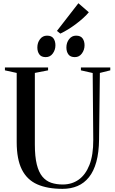

<svg xmlns="http://www.w3.org/2000/svg" viewBox="-20 -1161 713 1190"><path d="M367.5 9.5Q274 9.5 210.8 -18.5Q147.5 -46.5 115.5 -110.2Q83.5 -174 83.5 -280.5V-709L10.5 -725V-743H278V-725L196 -709V-265.5Q196 -190.5 208 -142Q220 -93.5 242.8 -66.2Q265.5 -39 297.5 -28.2Q329.5 -17.5 369 -17.5Q425.5 -17.5 468 -47.8Q510.5 -78 534.5 -139.2Q558.5 -200.5 558 -294L554.5 -708.5L481.5 -725V-743H663.5V-725L599 -709L594 -297Q593 -215.5 577 -157.5Q561 -99.5 531.2 -62.5Q501.5 -25.5 460.2 -8Q419 9.5 367.5 9.5ZM263 -807Q236 -807 223.8 -824Q211.5 -841 211.5 -867Q211.5 -896.5 228 -918.2Q244.5 -940 271 -940H272Q299.5 -940 311.5 -923Q323.5 -906 323.5 -880Q323.5 -852 307.2 -829.5Q291 -807 264 -807ZM443.5 -807Q416 -807 403.8 -824Q391.5 -841 391.5 -867Q391.5 -896.5 408.2 -918.2Q425 -940 451 -940H452Q479.5 -940 491.8 -923Q504 -906 504 -880Q504 -852 487.5 -829.5Q471 -807 444.5 -807ZM353.5 -953 333 -969.5 466 -1141 530.5 -1085Q518 -1069.5 497.5 -1050.8Q477 -1032 452.5 -1013.5Q428 -995 402.5 -979.2Q377 -963.5 354.5 -953Z"/></svg>

Font: Merriweather 144pt
Style: Regular
Weight: 400
Version: Version 2.100